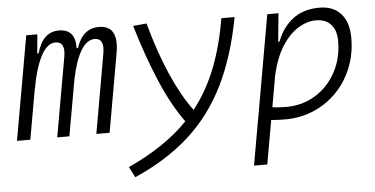

<svg xmlns="http://www.w3.org/2000/svg" viewBox="-51 -624 1861 952"><g transform="rotate(-5 879.0 -148.0)"><path d="M163.6 -517.6 154.8 -422.9H161.6Q190.4 -527.3 271 -527.3Q354 -527.3 351.6 -432.6H358.4Q389.2 -527.3 470.7 -527.3Q570.8 -527.3 546.9 -390.6L478 0H412.1L481.4 -394.5Q494.6 -469.7 444.3 -469.7Q406.2 -469.7 376.7 -421.9Q347.2 -374 328.1 -282.7L277.8 0H217.3L287.1 -394.5Q300.3 -469.7 249.5 -469.7Q208.5 -469.7 177.5 -411.6Q146.5 -353.5 126.5 -242.7V-244.1L83.5 0H17.1L108.4 -517.6Z M585.9 230.5 558.6 177.7Q650.9 135.3 724.9 85.7Q798.8 36.1 856.9 -23.9Q793 -111.8 739.5 -237.8Q686 -363.8 640.6 -517.6L707.5 -523.9Q787.6 -232.4 902.8 -76.7Q970.2 -162.1 1013.2 -270.5Q1056.2 -378.9 1079.6 -517.6H1145.5Q1109.4 -325.2 1039.8 -183.8Q970.2 -42.5 859.1 58.3Q748 159.2 585.9 230.5Z M1243.2 224.6H1177.2L1216.8 -0.5Q1216.8 -0.5 1216.3 -0.5L1217.3 -2L1308.1 -517.6H1363.8L1350.6 -381.8L1349.6 -377H1356.9Q1382.3 -445.8 1435.1 -486.6Q1487.8 -527.3 1568.4 -527.3Q1636.7 -527.3 1674.8 -484.9Q1712.9 -442.4 1712.9 -364.7Q1712.9 -284.7 1685.5 -216.6Q1658.2 -148.4 1609.1 -97.7Q1560.1 -46.9 1494.1 -18.6Q1428.2 9.8 1351.1 9.8Q1317.9 9.8 1281.7 6.8ZM1293 -55.7Q1323.2 -51.3 1361.8 -51.3Q1442.9 -51.3 1507.3 -91.1Q1571.8 -130.9 1609.1 -199.7Q1646.5 -268.6 1646.5 -355Q1646.5 -408.2 1619.9 -437.3Q1593.3 -466.3 1545.4 -466.3Q1502 -466.3 1457.5 -439.5Q1413.1 -412.6 1376.5 -355.7Q1339.8 -298.8 1319.8 -208Z"/></g></svg>

Font: Cascadia Code PL Light
Style: Italic
Weight: 300
Italic angle: -10°
Monospace: yes
Designer: Aaron Bell
Foundry: Saja Typeworks
Version: Version 2404.023; ttfautohint (v1.8.4)